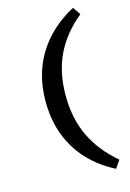

<svg xmlns="http://www.w3.org/2000/svg" viewBox="-120 -691 614 904"><g transform="rotate(-15 187.5 -238.5)"><path d="M91.1 -237.5Q91.1 -368.8 152.7 -468.8Q214.4 -568.7 330 -630.6L355.9 -592.7Q273.5 -526.1 231.6 -439.8Q189.7 -353.6 189.7 -240.9Q189.7 -127.7 231.4 -40.5Q273.1 46.6 355.9 116.1L330 154Q214.4 95.3 152.7 -4.9Q91.1 -105.1 91.1 -237.5Z"/></g></svg>

Font: Playfair Micro SmCond SmLight
Style: Regular
Weight: 360
Width: 4
Designer: Claus Eggers Sørensen
Foundry: Claus Eggers Sørensen
Version: Version 2.100;Glyphs 3.2 (3219)